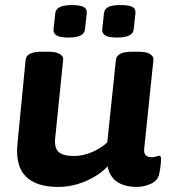

<svg xmlns="http://www.w3.org/2000/svg" viewBox="-20 -729 665 757"><path d="M209 8Q123 8 81.5 -33.5Q40 -75 49 -164L81 -493Q84 -525 144 -525H172Q202 -525 216.5 -515.5Q231 -506 229 -494L198 -188Q193 -148 210 -131Q227 -114 272 -114Q309 -114 345.5 -130.5Q382 -147 403 -168L437 -493Q440 -525 500 -525H528Q558 -525 572 -515.5Q586 -506 585 -494L549 -147Q546 -126 554 -117.5Q562 -109 578 -109Q588 -109 596 -112Q604 -115 607 -115Q615 -115 615 -103Q615 -99 614 -84.5Q613 -70 608 -44Q602 -16 574 -4Q546 8 520 8Q472 8 442.5 -11.5Q413 -31 404 -73Q373 -39 319.5 -15.5Q266 8 209 8ZM442 -581Q409 -581 395.5 -589Q382 -597 383 -613L390 -677Q392 -694 407 -701.5Q422 -709 455 -709Q489 -709 502.5 -701.5Q516 -694 514 -677L507 -613Q504 -581 442 -581ZM250 -581Q217 -581 203.5 -589Q190 -597 191 -613L198 -677Q201 -709 263 -709Q296 -709 310 -701.5Q324 -694 322 -677L315 -613Q312 -581 250 -581Z"/></svg>

Font: Asap Semi Expanded Semi Expanded Regular
Style: Bold Italic
Weight: 700
Width: 6
Italic angle: -6°
Designer: Pablo Cosgaya
Foundry: Omnibus-Type
Version: Version 3.001; ttfautohint (v1.8.4.7-5d5b)